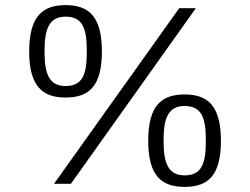

<svg xmlns="http://www.w3.org/2000/svg" viewBox="-20 -718 977 750"><path d="M236 -337C325 -337 378 -378 378 -517C378 -656 325 -698 236 -698C148 -698 94 -656 94 -517C94 -379 148 -337 236 -337ZM191 0H257L745 -686H680ZM236 -382C173 -382 154 -428 154 -514V-521C154 -606 173 -653 236 -653C303 -653 319 -606 319 -521V-514C319 -428 303 -382 236 -382ZM701 12C790 12 843 -29 843 -168C843 -307 790 -349 701 -349C612 -349 559 -307 559 -168C559 -30 612 12 701 12ZM701 -33C638 -33 619 -80 619 -165V-172C619 -257 638 -304 701 -304C768 -304 784 -257 784 -172V-165C784 -80 768 -33 701 -33Z"/></svg>

Font: Archivo ExtraLight
Style: Regular
Weight: 200
Designer: Hector Gatti
Foundry: Omnibus-Type
Version: Version 2.001